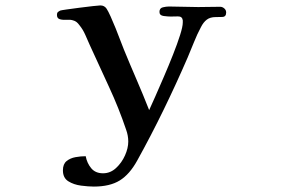

<svg xmlns="http://www.w3.org/2000/svg" viewBox="-20 -568 1040 708"><path d="M814 -522Q814 -506 800 -505.5Q786 -505 775 -505Q755 -505 742.5 -495.5Q730 -486 721 -468Q707 -442 695.5 -413Q684 -384 672 -356Q630 -259 583.5 -163.5Q537 -68 486 24Q458 75 421.5 97.5Q385 120 326 120Q306 120 279 116.5Q252 113 232 100.5Q212 88 212 60Q212 37 225.5 26Q239 15 258.5 11.5Q278 8 296 8Q301 34 316.5 52.5Q332 71 360 71Q387 71 408 51.5Q429 32 441 5Q453 -22 453 -46Q453 -68 445 -90Q418 -170 382 -247.5Q346 -325 311 -402Q303 -420 294.5 -439.5Q286 -459 273 -475Q268 -482 262.5 -486.5Q257 -491 249 -493Q240 -496 226 -495Q212 -494 201 -497Q190 -500 190 -513Q190 -520 193 -523Q196 -526 202 -529Q204 -530 225 -533Q246 -536 273 -539.5Q300 -543 322.5 -545.5Q345 -548 350 -548Q365 -548 373 -536Q379 -527 388 -507Q397 -487 406.5 -463.5Q416 -440 424 -418.5Q432 -397 437 -385Q460 -329 484 -273.5Q508 -218 530 -162Q538 -179 552.5 -212Q567 -245 584.5 -285.5Q602 -326 618 -366.5Q634 -407 644 -438.5Q654 -470 654 -485Q654 -487 654 -489Q654 -491 654 -493Q652 -508 636 -507.5Q620 -507 609 -507Q599 -507 583.5 -509Q568 -511 568 -524Q568 -538 580.5 -541Q593 -544 603 -544Q630 -544 657 -543Q684 -542 711 -542Q731 -542 751.5 -542.5Q772 -543 792 -543Q800 -543 807 -537Q814 -531 814 -522Z"/></svg>

Font: Kaisei Decol Medium
Style: Regular
Weight: 500
Designer: Font-Kai, 金井和夫
Foundry: KAZUO KANAI
Version: Version 5.003